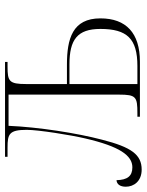

<svg xmlns="http://www.w3.org/2000/svg" viewBox="70 -646 583 763"><g transform="rotate(-90 361.5 -264.5)"><path d="M69 7C128 7 158 -33 188 -151C214 -250 238 -403 243 -522H367V-83C367 -15 358 -10 293 -10H279V0H498C612 0 670 -55 670 -157C670 -268 589 -290 486 -290H409V-452C409 -520 420 -526 478 -526H497V-536H120V-526H157C210 -526 227 -520 227 -450C227 -403 206 -273 193 -218C161 -80 125 -30 78 -30C43 -30 28 -50 27 -93C11 -92 1 -79 1 -56C1 -24 23 7 69 7ZM481 -10H409V-280H487C585 -280 628 -249 628 -157C628 -51 589 -10 481 -10Z"/></g></svg>

Font: Noto Serif Display SemiCondensed ExtraLight
Style: Regular
Weight: 200
Width: 4
Designer: Monotype Design Team
Foundry: Monotype Imaging Inc.
Version: Version 2.009